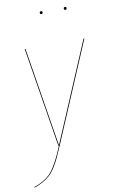

<svg xmlns="http://www.w3.org/2000/svg" viewBox="-107 -743 577 981"><g transform="rotate(-10 181.5 -252.0)"><path d="M178.2 -678.2Q171.4 -678.2 171.4 -685.5Q171.4 -692.9 178.7 -692.9Q186 -692.9 186 -686Q186 -678.2 178.2 -678.2ZM310.5 -686Q310.5 -678.2 303.2 -678.2Q295.9 -678.2 295.9 -685.5Q295.9 -692.9 303.2 -692.9Q310.5 -692.9 310.5 -686ZM373 -517.1 153.8 0Q137.7 38.1 126.7 61Q115.7 84 101.6 106.7Q87.4 129.4 72.3 143.1Q57.1 156.7 36.9 168.5Q16.6 180.2 -10.3 189.5V186Q16.1 177.2 35.9 165.5Q55.7 153.8 70.1 140.6Q84.5 127.4 98.4 104.7Q112.3 82 123 60.1Q133.8 38.1 149.9 0H147L63.5 -517.1H67.4L150.4 -2.4L368.7 -517.1Z"/></g></svg>

Font: Fira Sans Compressed Four
Style: Italic
Weight: 100
Width: 3
Italic angle: -8°
Designer: Carrois Corporate & Edenspiekermann AG
Foundry: Carrois Corporate GbR & Edenspiekermann AG
Version: Version 4.203;PS 004.203;hotconv 1.0.88;makeotf.lib2.5.64775